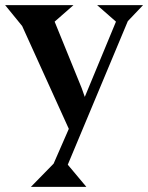

<svg xmlns="http://www.w3.org/2000/svg" viewBox="-20 -510 575 745"><path d="M265 -490 192 -426 297 -168 309 -134 430 -426 357 -490H535L476 -428L243 129L315 215H100L188 125L247 -10L66 -409L0 -490Z"/></svg>

Font: Bluu Next Cyrillic
Style: Bold
Weight: 700
Designer: Igor Stepanchenko
Foundry: Igor Stepanchenko
Version: Version 1.000